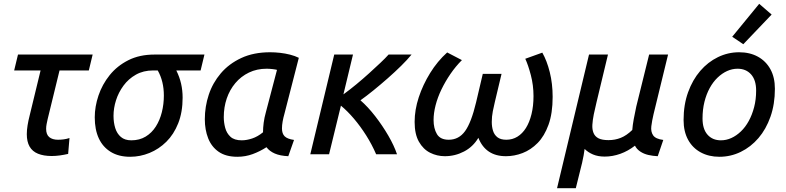

<svg xmlns="http://www.w3.org/2000/svg" viewBox="-20 -806 4104 1003"><path d="M250 9Q208 9 178.5 -3Q149 -15 134.5 -40.5Q120 -66 120 -105Q120 -126 124 -151Q128 -176 135 -203L192 -438H54L74 -521H464L444 -438H291L229 -184Q226 -171 223.5 -158Q221 -145 221 -133Q221 -103 237.5 -89.5Q254 -76 283 -76Q298 -76 313 -78Q328 -80 343 -85L336 -2Q314 3 292.5 6Q271 9 250 9Z M660 13Q600 13 558.5 -12.5Q517 -38 496 -83.5Q475 -129 475 -193Q475 -249 494.5 -307Q514 -365 553 -413.5Q592 -462 650.5 -491.5Q709 -521 787 -521H1048L1028 -438H901Q918 -404 926 -369Q934 -334 934 -296Q934 -220 911 -162Q888 -104 849 -65.5Q810 -27 761 -7Q712 13 660 13ZM666 -73Q709 -73 741 -92.5Q773 -112 794 -145Q815 -178 825.5 -220Q836 -262 836 -307Q836 -344 828 -377Q820 -410 804 -438H780Q729 -438 690 -416Q651 -394 625 -358.5Q599 -323 586 -282Q573 -241 573 -201Q573 -166 582 -137Q591 -108 611.5 -90.5Q632 -73 666 -73Z M1220 13Q1160 13 1122.5 -13Q1085 -39 1067.5 -83.5Q1050 -128 1050 -183Q1050 -249 1070.5 -311Q1091 -373 1133.5 -423Q1176 -473 1240.5 -503Q1305 -533 1391 -533Q1416 -533 1443 -530Q1470 -527 1495.5 -520.5Q1521 -514 1541 -504L1466 -212Q1460 -191 1456.5 -171.5Q1453 -152 1453 -135Q1453 -108 1467 -94Q1481 -80 1516 -75L1486 10Q1443 8 1415.5 -4Q1388 -16 1372 -37Q1338 -15 1300 -1Q1262 13 1220 13ZM1243 -73Q1268 -73 1297 -82.5Q1326 -92 1354 -115Q1354 -138 1357.5 -165Q1361 -192 1369 -220L1427 -441Q1421 -443 1404 -445Q1387 -447 1373 -447Q1322 -447 1280.5 -427Q1239 -407 1209.5 -372Q1180 -337 1164.5 -291.5Q1149 -246 1149 -194Q1149 -166 1156.5 -138Q1164 -110 1184 -91.5Q1204 -73 1243 -73Z M1601 0 1726 -521H1824L1774 -313Q1807 -337 1841.5 -365.5Q1876 -394 1908 -423Q1940 -452 1967 -477.5Q1994 -503 2010 -521H2130Q2108 -494 2075.5 -462Q2043 -430 2005.5 -397Q1968 -364 1931 -334Q1894 -304 1863 -282Q1902 -248 1940 -199Q1978 -150 2008.5 -97.5Q2039 -45 2054 0H1945Q1923 -51 1893 -98.5Q1863 -146 1829 -186Q1795 -226 1761 -254L1699 0Z M2304 10Q2263 10 2227 -8Q2191 -26 2168.5 -65.5Q2146 -105 2146 -169Q2146 -232 2167.5 -297.5Q2189 -363 2227 -424.5Q2265 -486 2316 -532L2393 -492Q2360 -459 2333 -419.5Q2306 -380 2286 -338.5Q2266 -297 2255.5 -256Q2245 -215 2245 -179Q2245 -135 2262.5 -105.5Q2280 -76 2324 -76Q2377 -76 2409.5 -121Q2442 -166 2467 -271L2502 -420H2600L2565 -273Q2560 -253 2554.5 -225Q2549 -197 2549 -169Q2549 -144 2555.5 -123Q2562 -102 2578.5 -89Q2595 -76 2625 -76Q2657 -76 2683 -92Q2709 -108 2727.5 -137.5Q2746 -167 2756.5 -209.5Q2767 -252 2767 -304Q2767 -361 2753 -414Q2739 -467 2724 -499L2813 -531Q2837 -489 2852 -429Q2867 -369 2867 -300Q2867 -214 2845.5 -154.5Q2824 -95 2788.5 -59Q2753 -23 2710 -6.5Q2667 10 2623 10Q2570 10 2534 -14Q2498 -38 2479 -86Q2451 -39 2404 -14.5Q2357 10 2304 10Z M2890 177 3057 -521H3156L3096 -271Q3088 -239 3082 -209Q3076 -179 3074.5 -154.5Q3073 -130 3080.5 -111.5Q3088 -93 3106.5 -83.5Q3125 -74 3159 -74Q3193 -74 3223 -86Q3253 -98 3283 -127Q3285 -153 3290.5 -183Q3296 -213 3304 -250L3371 -521H3470L3394 -209Q3386 -175 3382.5 -146.5Q3379 -118 3392 -99Q3405 -80 3445 -75L3416 10Q3391 9 3367 3.5Q3343 -2 3324.5 -14.5Q3306 -27 3297 -45Q3261 -17 3220.5 -2.5Q3180 12 3139 12Q3104 12 3078 1Q3052 -10 3034 -28Q3032 -12 3029 5Q3026 22 3021 44L2988 177Z M3738 13Q3683 13 3640.5 -10Q3598 -33 3574.5 -76Q3551 -119 3551 -179Q3551 -259 3574.5 -324Q3598 -389 3638 -435.5Q3678 -482 3730.5 -507.5Q3783 -533 3841 -533Q3897 -533 3939 -510Q3981 -487 4004.5 -444.5Q4028 -402 4028 -342Q4028 -262 4005 -196.5Q3982 -131 3942 -84.5Q3902 -38 3849.5 -12.5Q3797 13 3738 13ZM3746 -73Q3774 -73 3800.5 -85Q3827 -97 3850.5 -119.5Q3874 -142 3891.5 -174Q3909 -206 3919.5 -246Q3930 -286 3930 -333Q3930 -388 3903.5 -417.5Q3877 -447 3833 -447Q3805 -447 3778.5 -435Q3752 -423 3728.5 -400.5Q3705 -378 3687.5 -346Q3670 -314 3660 -274Q3650 -234 3650 -187Q3650 -132 3676 -102.5Q3702 -73 3746 -73ZM3863 -575 3805 -614 3946 -786 4011 -730Z"/></svg>

Font: Ubuntu Sans Medium
Style: Italic
Weight: 500
Italic angle: -13.5°
Designer: Dalton Maag Ltd
Foundry: Dalton Maag Ltd
Version: Version 1.006